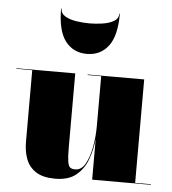

<svg xmlns="http://www.w3.org/2000/svg" viewBox="-53 -788 760 846"><g transform="rotate(5 327.0 -364.5)"><path d="M185.5 -739Q185.5 -717 206.2 -705.2Q227 -693.5 256.5 -689.2Q286 -685 313 -685Q340 -685 369.5 -689.2Q399 -693.5 419.8 -705.2Q440.5 -717 440.5 -739H443Q443 -641 408 -595.5Q373 -550 313 -550Q253 -550 218 -595.5Q183 -641 183 -739ZM270 -460V-132.5Q270 -90.5 273.2 -70.5Q276.5 -50.5 284.2 -44.5Q292 -38.5 306 -38.5Q334 -38.5 351.2 -69.2Q368.5 -100 376.8 -145.8Q385 -191.5 385 -237V-457.5H325V-460H575V-2.5H645V0H385V-180Q380.5 -134 364.8 -90.2Q349 -46.5 315 -18.2Q281 10 222 10Q168.5 10 137.5 -9.8Q106.5 -29.5 93.2 -63.5Q80 -97.5 80 -141V-457.5H10V-460Z"/></g></svg>

Font: Bodoni* 72pt Fatface
Style: Regular
Weight: 900
Version: Version 2.3